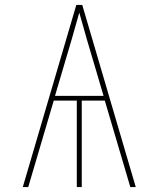

<svg xmlns="http://www.w3.org/2000/svg" viewBox="-20 -755 640 775"><path d="M72 0 216 -490 288 -735H312L528 0H506L403 -349H310V0H290V-349H197L94 0ZM202 -368H398L362 -490Q346 -543 330.5 -596.5Q315 -650 300 -704Q285 -650 269.5 -596.5Q254 -543 238 -490Z"/></svg>

Font: Iosevka SS04 Thin Extended
Style: Regular
Weight: 100
Width: 7
Monospace: yes
Designer: Belleve Invis
Foundry: Belleve Invis
Version: Version 19.0.0; ttfautohint (v1.8.4)